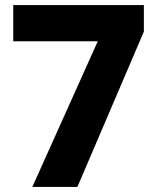

<svg xmlns="http://www.w3.org/2000/svg" viewBox="-20 -734 618 754"><path d="M107 0 364 -572H32V-714H545V-610L284 0Z"/></svg>

Font: Noto Sans ExtraBold
Style: Regular
Weight: 800
Designer: Monotype Design Team
Foundry: Monotype Imaging Inc.
Version: Version 2.007